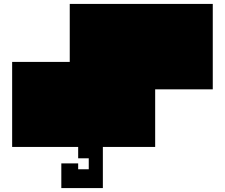

<svg xmlns="http://www.w3.org/2000/svg" viewBox="-20 -750 1146 980"><path d="M772 0H42V-434H336V-730H1066V-294H772V0ZM505 210H293V84H379V114H433V58H379V-2H505V210Z"/></svg>

Font: El Pececito
Style: Regular
Weight: 400
Designer: deFharo
Foundry: deFharo
Version: El Pececito Version 1.000